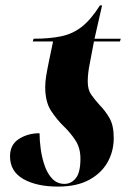

<svg xmlns="http://www.w3.org/2000/svg" viewBox="-20 -679 489 709"><path d="M194 10Q115 10 66 -18Q17 -46 17 -102Q17 -145 50 -166Q83 -187 126 -187Q126 -160 130.5 -128Q135 -96 145 -67Q155 -38 173 -19Q191 0 218 0Q243 0 260 -21Q277 -42 277 -93Q277 -132 259 -160Q241 -188 216 -212Q190 -237 168.5 -270Q147 -303 147 -357Q147 -377 150.5 -398.5Q154 -420 161 -454L176 -526H101L104 -536Q163 -536 206 -545Q249 -554 282.5 -580.5Q316 -607 349 -659H357L329 -536H426L423 -526H327L312 -447Q304 -409 304 -378Q304 -348 316.5 -330Q329 -312 348 -291Q368 -271 384 -243.5Q400 -216 400 -170Q400 -120 377 -79.5Q354 -39 308.5 -14.5Q263 10 194 10Z"/></svg>

Font: Noto Serif Display ExtraCondensed ExtraBold
Style: Italic
Weight: 800
Width: 2
Italic angle: -12°
Designer: Monotype Design Team
Foundry: Monotype Imaging Inc.
Version: Version 2.009